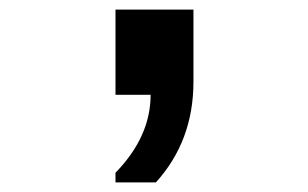

<svg xmlns="http://www.w3.org/2000/svg" viewBox="-20 -197 640 399"><path d="M220 182V162Q293 87 293 0H220V-177H382V-27Q382 96 304 182Z"/></svg>

Font: Chivo Mono
Style: Bold
Weight: 700
Monospace: yes
Designer: Hector Gatti
Foundry: Omnibus-Type
Version: Version 1.008; ttfautohint (v1.8.4.7-5d5b)